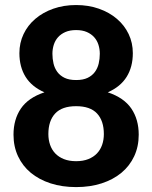

<svg xmlns="http://www.w3.org/2000/svg" viewBox="-20 -754 620 782"><path d="M419 -378Q485 -356 515 -311.8Q545 -267.5 545 -205.5Q545 -157 526.5 -117.5Q508 -78 474.5 -50.2Q441 -22.5 394 -7.2Q347 8 290 8Q233 8 186 -7.2Q139 -22.5 105.5 -50.2Q72 -78 53.5 -117.5Q35 -157 35 -205.5Q35 -267.5 65 -311.8Q95 -356 161 -378Q109.5 -400.5 84.2 -441Q59 -481.5 59 -537.5Q59 -579.5 76 -615.2Q93 -651 123.8 -677.2Q154.5 -703.5 197 -718.5Q239.5 -733.5 290 -733.5Q340.5 -733.5 383 -718.5Q425.5 -703.5 456.2 -677.2Q487 -651 504 -615.2Q521 -579.5 521 -537.5Q521 -481.5 495.8 -441Q470.5 -400.5 419 -378ZM193.5 -535Q193.5 -514.5 198 -495.2Q202.5 -476 213.5 -461Q224.5 -446 243 -437Q261.5 -428 290 -428Q318.5 -428 337 -437Q355.5 -446 366.5 -461Q377.5 -476 382 -495.2Q386.5 -514.5 386.5 -535Q386.5 -554 381 -571.5Q375.5 -589 363.8 -602.2Q352 -615.5 333.8 -623.5Q315.5 -631.5 290 -631.5Q264.5 -631.5 246.2 -623.5Q228 -615.5 216.2 -602.2Q204.5 -589 199 -571.5Q193.5 -554 193.5 -535ZM403 -208Q403 -262 375.2 -291.8Q347.5 -321.5 290 -321.5Q232.5 -321.5 204.8 -291.8Q177 -262 177 -208Q177 -184.5 184 -164.2Q191 -144 205 -129.2Q219 -114.5 240.2 -106Q261.5 -97.5 290 -97.5Q318.5 -97.5 339.8 -106Q361 -114.5 375 -129.2Q389 -144 396 -164.2Q403 -184.5 403 -208Z"/></svg>

Font: Lato
Style: Regular
Weight: 800
Designer: Lukasz Dziedzic with Adam Twardoch and Botio Nikoltchev
Foundry: tyPoland Lukasz Dziedzic
Version: Version 2.015; 2015-08-06; http://www.latofonts.com/; ttfaut